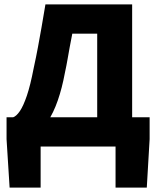

<svg xmlns="http://www.w3.org/2000/svg" viewBox="-20 -671 716 879"><path d="M166 0V188H24L10 -34V-134H665V-34L652 188H509V0ZM425 -47V-517H311Q304 -481 299 -454.5Q294 -428 289.5 -401Q285 -374 277 -337Q264 -267 244.5 -211Q225 -155 199 -116Q173 -77 139.5 -56Q106 -35 63 -34L40 -134Q55 -139 71 -162.5Q87 -186 103 -233Q119 -280 134 -358Q146 -413 154 -456.5Q162 -500 170 -545Q178 -590 188 -651H585V-47Z"/></svg>

Font: Source Sans 3 ExtraBold
Style: Regular
Weight: 800
Designer: Paul D. Hunt
Foundry: Adobe
Version: Version 3.052;hotconv 1.1.0;makeotfexe 2.6.0